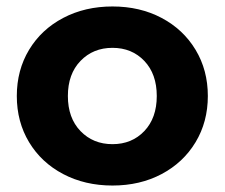

<svg xmlns="http://www.w3.org/2000/svg" viewBox="-20 -566 695 594"><path d="M32 -269Q32 -349 70 -412Q108 -475 175.5 -510.5Q243 -546 328 -546Q413 -546 480 -510.5Q547 -475 585 -412Q623 -349 623 -269Q623 -189 585 -126Q547 -63 480 -27.5Q413 8 328 8Q243 8 175.5 -27.5Q108 -63 70 -126Q32 -189 32 -269ZM465 -269Q465 -337 426.5 -377.5Q388 -418 328 -418Q268 -418 229 -377.5Q190 -337 190 -269Q190 -201 229 -160.5Q268 -120 328 -120Q388 -120 426.5 -160.5Q465 -201 465 -269Z"/></svg>

Font: Idrija
Style: Bold
Weight: 700
Designer: Julieta Ulanovsky
Foundry: Julieta Ulanovsky
Version: Version 7.200